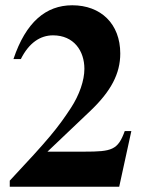

<svg xmlns="http://www.w3.org/2000/svg" viewBox="-20 -708 540 728"><path d="M478 -211H453C427 -139 404 -133 300 -133H160L322 -287C401 -362 436 -429 436 -505C436 -618 362 -688 254 -688C154 -688 78 -624 31 -484H59C90 -546 133 -574 181 -574C260 -574 300 -515 300 -447C300 -403 281 -348 249 -299C198 -221 163 -179 17 -23V0H432Z"/></svg>

Font: XITS
Style: Bold
Weight: 700
Designer: MicroPress Inc., with final additions and corrections provided by Coen Hoffman, Elsevier (retired)
Version: Version 1.302